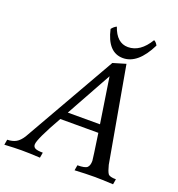

<svg xmlns="http://www.w3.org/2000/svg" viewBox="-212 -1030 1075 1158"><g transform="rotate(20 325.5 -450.5)"><path d="M643.1 0Q566.9 -3.9 522.9 -3.9Q468.3 -3.9 396 0L401.9 -34.2Q451.2 -34.2 464.4 -47.4Q477.5 -60.5 477.5 -90.3Q477.5 -99.6 453.6 -261.2H209.5Q117.2 -98.6 117.2 -64.5Q117.2 -47.9 131.6 -41Q146 -34.2 179.7 -34.2L173.8 0Q104.5 -3.9 54.7 -3.9Q14.6 -3.9 -54.7 0L-48.8 -34.2Q-14.6 -35.2 7.6 -47.9Q29.8 -60.5 49.3 -91.3L388.7 -686L470.7 -710.4L578.6 -101.6Q588.4 -62.5 598.1 -48.3Q607.9 -34.2 648.9 -34.2ZM445.3 -313 400.4 -605 238.8 -313ZM438 -735.4Q339.8 -735.4 308.6 -875.5Q321.8 -893.1 339.4 -901.4Q371.1 -808.1 443.8 -808.1Q522.5 -808.1 578.6 -901.4Q592.8 -895.5 603 -875.5Q533.7 -735.4 438 -735.4Z"/></g></svg>

Font: Kelvinch
Style: Italic
Weight: 400
Italic angle: -10°
Designer: Paul James Miller
Foundry: High-Logic / Made with FontCreator
Version: Version 3.40;July 22, 2017;FontCreator 11.0.0.2388 64-bit